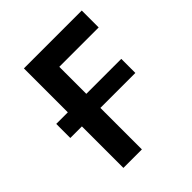

<svg xmlns="http://www.w3.org/2000/svg" viewBox="-192 -827 955 955"><g transform="rotate(-45 285.0 -350.0)"><path d="M128.5 0V-700H535.5V-581H258.5V0ZM47 -292V-391H504.5V-292Z"/></g></svg>

Font: Geologica Cursive Medium
Style: Regular
Weight: 500
Designer: Sindre Bremnes, Frode Helland
Foundry: Monokrom Skriftforlag AS
Version: Version 1.010;gftools[0.9.28]